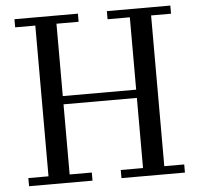

<svg xmlns="http://www.w3.org/2000/svg" viewBox="-53 -804 892 859"><g transform="rotate(-5 393.0 -375.0)"><path d="M43 -36.5H133.5V-713.5H43V-750H328V-713.5H228.5V-388.5H558V-713.5H458V-750H743V-713.5H653.5V-36.5H743V0H458V-36.5H558V-351.5H228.5V-36.5H328V0H43Z"/></g></svg>

Font: Bodoni* 06pt
Style: Regular
Weight: 400
Version: Version 2.3